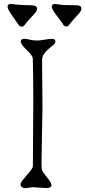

<svg xmlns="http://www.w3.org/2000/svg" viewBox="-20 -956 436 980"><path d="M147.5 -0.5 111.8 4.4Q85 4.4 85 -16.1Q85.9 -24.4 92 -31.7Q98.1 -39.1 104.5 -47.1Q110.8 -55.2 118.9 -64.2Q127 -73.2 133.3 -81.1Q147.9 -100.1 147.9 -108.4L149.9 -448.2Q149.9 -564.9 147.5 -656.7Q147.5 -671.9 114.3 -703.1Q85.9 -730 85.9 -744.1Q85.9 -765.1 127.9 -754.4Q163.1 -745.6 196.5 -751.7Q230 -757.8 246.3 -757.8Q262.7 -757.8 262.7 -744.1Q262.7 -733.9 245.8 -720.9Q229 -708 218.5 -697.3Q208 -686.5 202.6 -677.7Q194.8 -665 194.8 -647L196.8 -408.2L191.9 -129.9V-115.2Q191.9 -108.4 192.6 -96.7Q193.4 -85 205.8 -69.3Q218.3 -53.7 227.5 -41Q242.7 -20.5 242.7 -11.7Q242.7 3.9 216.3 3.9ZM262.2 -936Q266.1 -936 284.7 -932.6Q303.2 -929.2 368.7 -929.2Q395.5 -929.2 395.5 -912.6Q395.5 -900.4 379.4 -882.8Q341.8 -842.8 338.4 -836.4Q324.7 -813.5 308.1 -824.2Q303.7 -827.1 301 -832.8Q298.3 -838.4 292.5 -846.2Q286.6 -854 278.8 -864.3Q244.1 -908.2 244.1 -921.4Q244.1 -936 262.2 -936ZM169.4 -912.6Q169.4 -899.4 152.8 -882.3Q116.2 -843.8 111.8 -836.4Q91.3 -804.2 71.8 -833.5L32.7 -889.6Q2.9 -936 36.6 -936L63.5 -932.6Q100.1 -929.2 134.8 -929.2Q169.4 -929.2 169.4 -912.6Z"/></svg>

Font: Snowburst One
Style: Regular
Weight: 400
Designer: Annet Stirling
Foundry: Annet Stirling
Version: Version 1.001